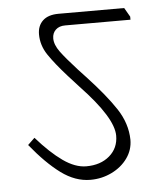

<svg xmlns="http://www.w3.org/2000/svg" viewBox="-47 -677 605 694"><g transform="rotate(-5 255.5 -330.0)"><path d="M448 -601V-590H211Q189 -590 176.5 -578Q164 -566 164 -547Q164 -524 183 -498Q202 -472 243 -427L270 -398Q338 -325 373.5 -271Q409 -217 410 -158Q410 -121 388.5 -91Q367 -61 331 -43.5Q295 -26 254 -26Q199 -26 147.5 -64Q96 -102 40 -171L65 -195Q115 -138 159 -107Q203 -76 243 -76Q295 -76 327.5 -104Q360 -132 360 -177Q360 -242 244 -364L204 -408Q161 -456 137.5 -491Q114 -526 114 -566Q114 -597 133.5 -615.5Q153 -634 191 -634H429Z"/></g></svg>

Font: Martel UltraLight
Style: Regular
Weight: 250
Designer: Dan Reynolds
Foundry: Dan Reynolds
Version: Version 1.001; ttfautohint (v1.1) -l 5 -r 5 -G 72 -x 0 -D la